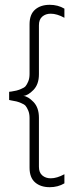

<svg xmlns="http://www.w3.org/2000/svg" viewBox="-20 -739 311 799"><path d="M77 -340Q97 -338 119.5 -314.5Q142 -291 142 -249V-45Q142 -21 156 -9Q170 3 191 3Q217 3 248 -14V24Q221 40 187 40Q149 40 126 20Q103 0 103 -41V-248Q103 -266 97.5 -279Q92 -292 86.5 -298.5Q81 -305 67 -310.5Q53 -316 48 -317Q43 -318 27 -321L18 -323V-357L27 -358Q43 -361 48 -362Q53 -363 67 -368.5Q81 -374 86.5 -380.5Q92 -387 97.5 -400Q103 -413 103 -431V-638Q103 -679 126 -699Q149 -719 187 -719Q221 -719 248 -703V-665Q217 -682 191 -682Q170 -682 156 -670Q142 -658 142 -634V-430Q142 -388 119 -364.5Q96 -341 77 -340Z"/></svg>

Font: Roundo Light
Style: Regular
Weight: 300
Designer: Namrata Goyal (Gurmukhi), Shiva Nallaperumal (Latin)
Foundry: Indian Type Foundry
Version: Version 1.000;PS 1.0;hotconv 1.0.88;makeotf.lib2.5.647800